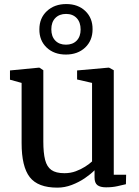

<svg xmlns="http://www.w3.org/2000/svg" viewBox="-20 -892 668 924"><path d="M490 9.5Q462.5 9.5 448.8 -1Q435 -11.5 435 -38V-72.5Q416 -53.5 387.8 -34.2Q359.5 -15 325.5 -2Q291.5 11 256 11Q162.5 11 123.2 -39.5Q84 -90 84 -203.5V-493L28 -508.5V-553L168 -566.5H169.5L188.5 -554V-211Q188.5 -156.5 197 -123Q205.5 -89.5 227.2 -74Q249 -58.5 290 -58.5Q319.5 -58.5 344.5 -67.8Q369.5 -77 389.8 -90Q410 -103 423 -115V-493L351 -509.5V-553L502.5 -566.5H504.5L527.5 -554V-51H587L586 -5.5Q569 -1.5 545 4Q521 9.5 490 9.5ZM297 -629.5Q240 -629.5 204.5 -663.2Q169 -697 169.5 -751Q169.5 -805 205.8 -838.8Q242 -872.5 299 -872.5Q355.5 -872.5 390.8 -838.8Q426 -805 425.5 -751Q425.5 -697 389.8 -663.2Q354 -629.5 297 -629.5ZM297.5 -677Q330 -677 349 -696.5Q368 -716 368 -750Q368 -785 349 -805Q330 -825 298 -825Q265.5 -825 246.2 -805.2Q227 -785.5 227 -751Q227 -716.5 246 -696.8Q265 -677 297.5 -677Z"/></svg>

Font: Merriweather 20pt
Style: Regular
Weight: 400
Version: Version 2.100